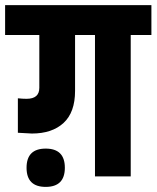

<svg xmlns="http://www.w3.org/2000/svg" viewBox="-52 -691 613 752"><path d="M52 -34Q52 -109 127 -109Q202 -109 202 -34Q202 41 127 41Q52 41 52 -34ZM541 -671V-554H460V0H320V-554H242V-335Q242 -251 197 -209.5Q152 -168 73 -168L18 -171V-306Q36 -304 52 -304Q102 -304 102 -347V-554H-32V-671Z"/></svg>

Font: Khand Black
Style: Regular
Weight: 900
Designer: Sanchit Sawaria and Jyotish Sonowal (Devanagari), Satya Rajpurohit (Latin)
Foundry: Indian Type Foundry
Version: Version 2.000;PS 1.0;hotconv 1.0.79;makeotf.lib2.5.61930